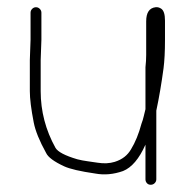

<svg xmlns="http://www.w3.org/2000/svg" viewBox="-20 -499 525 531"><path d="M94.5 -389V-464C94.5 -468 93 -471.5 90 -474.5C87 -477.5 83.5 -479 79.5 -479C75.5 -479 72 -477.5 69 -474.5C66 -471.5 64.5 -468 64.5 -464V-389L62.5 -333V-247C62.5 -226 66.1 -197.1 73.3 -160.2C77.8 -137.1 89.2 -109 107.5 -76C112.9 -64.2 129.6 -51.9 157.5 -39C173.1 -31.8 201.6 -25.1 243.8 -19C268.5 -14.4 294.3 -16.8 320.3 -26C344.2 -35.6 364.9 -59.9 382.3 -99V-3C382.3 1 383.6 4.5 386.3 7.5C388.9 10.5 392.4 12 396.8 12C401.1 12 404.8 10.5 407.8 7.5C410.8 4.5 412.3 1 412.3 -3V-193C420.1 -229.5 426.7 -268.6 432.3 -310.2C434.9 -330.4 436.3 -356.3 436.3 -388V-442C436.3 -459.3 432.8 -470.3 425.8 -475C420.8 -478.3 415.6 -479.7 410.3 -479C392.9 -477 384.3 -464 384.3 -440V-347C384.3 -336.3 383.6 -325 382.3 -313V-197C380.3 -189.7 378.6 -182.8 377.3 -176.5C375.9 -170.2 373.9 -163.7 371.3 -157C363.8 -128.9 354.1 -105.2 342.3 -86C332.8 -69.9 319.1 -58.3 297.4 -51.4C283.1 -47 267.3 -46.2 250 -49C241.7 -50.3 232.5 -51.7 222.5 -53C212.5 -54.3 202.9 -56.2 193.8 -58.5C159.3 -68.7 140 -79.2 133.5 -90C106.2 -139.2 92.5 -191.5 92.5 -247V-333Z"/></svg>

Font: Proton
Style: ExBdExt
Weight: 500
Version: Version 1.017